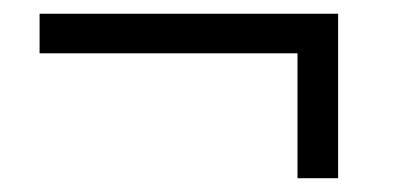

<svg xmlns="http://www.w3.org/2000/svg" viewBox="-20 -407 591 277"><path d="M467.8 -387.2V-149.9H409.2V-330.1H37.1V-387.2Z"/></svg>

Font: Montserrat-Arabic Light
Style: Regular
Weight: 300
Designer: Mohamed Gaber
Foundry: Kief Type Foundry
Version: Version 5.008;PS 005.008;hotconv 1.0.88;makeotf.lib2.5.64775